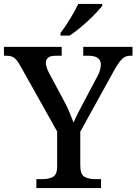

<svg xmlns="http://www.w3.org/2000/svg" viewBox="-24 -951 690 971"><path d="M160 0V-45H190Q221 -45 243 -56Q265 -67 265 -110V-286L80 -616Q64 -645 50 -657Q36 -669 9 -669H-4V-714H288V-669H256Q229 -669 218.5 -658.5Q208 -648 208 -633Q208 -620 213.5 -605.5Q219 -591 225 -580L299 -442Q316 -411 327.5 -382.5Q339 -354 348 -331Q357 -353 373 -384Q389 -415 406 -447L468 -564Q478 -582 482 -597.5Q486 -613 486 -624Q486 -669 424 -669H397V-714H646V-669H632Q610 -669 593 -652.5Q576 -636 551 -591L382 -285V-114Q382 -68 404 -56.5Q426 -45 457 -45H487V0ZM282 -784Q304 -813 330 -855Q356 -897 372 -931H493V-921Q480 -904 451.5 -875Q423 -846 389.5 -817.5Q356 -789 328 -771H282Z"/></svg>

Font: Noto Serif NP Hmong Medium
Style: Regular
Weight: 500
Designer: Dalton Maag Ltd
Foundry: Dalton Maag Ltd
Version: Version 1.001; ttfautohint (v1.8.4.7-5d5b)